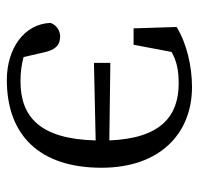

<svg xmlns="http://www.w3.org/2000/svg" viewBox="-30 -538 582 562"><g transform="rotate(90 261.0 -257.0)"><path d="M63 -357H111L132 -468C158 -483 185 -489 224 -489C318 -489 385 -439 391 -286L164 -289V-241L391 -246C387 -83 322 -26 218 -26C192 -26 169 -29 147 -35L133 -96C126 -127 113 -142 87 -142C68 -142 53 -130 47 -114C50 -36 123 14 214 14C376 14 471 -82 471 -263C471 -435 370 -528 235 -528C175 -528 108 -513 59 -483Z"/></g></svg>

Font: Source Han Serif AKR9
Style: Regular
Weight: 400
Designer: Ryoko NISHIZUKA 西塚涼子 (kana & ideographs); Frank Grießhammer (Latin, Greek & Cyrillic); Sandoll Communications 산돌커뮤니케이션, 
Foundry: Adobe Systems Incorporated
Version: Version 1.005;hotconv 1.0.107;makeotfexe 2.5.65593